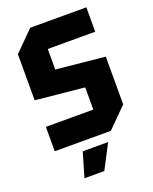

<svg xmlns="http://www.w3.org/2000/svg" viewBox="-163 -790 863 1080"><g transform="rotate(-20 268.0 -250.0)"><path d="M46 0V-146H330V-279L38 -308V-584L154 -700H490V-554H206V-431L498 -402V-116L382 0ZM151 200 194 54H346L270 200Z"/></g></svg>

Font: Tektur SemiCondensed
Style: Bold
Weight: 700
Width: 4
Designer: Adam Jagosz
Foundry: Adam Jagosz
Version: Version 1.005;gftools[0.9.30]